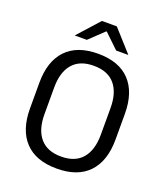

<svg xmlns="http://www.w3.org/2000/svg" viewBox="-151 -928 899 1042"><g transform="rotate(20 299.0 -406.5)"><path d="M299 12Q178 12 115 -54.8Q52 -121.5 52 -246V-393.5Q52 -517.5 115 -584.2Q178 -651 299 -651Q420 -651 483 -584.2Q546 -517.5 546 -393.5V-246Q546 -121.5 483 -54.8Q420 12 299 12ZM299 -57.5Q380 -57.5 421 -105.8Q462 -154 462 -242.5V-397Q462 -485.5 421 -533.5Q380 -581.5 299 -581.5Q218.5 -581.5 177.5 -533.5Q136.5 -485.5 136.5 -397V-242.5Q136.5 -154 177.5 -105.8Q218.5 -57.5 299 -57.5ZM256.5 -825H342.5L453.5 -701.5V-700.5H384L301.5 -779.5H297.5L214.5 -700.5H145.5V-701.5Z"/></g></svg>

Font: Anek Latin Medium
Style: Regular
Weight: 400
Version: Version 1.003